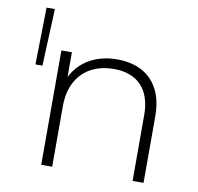

<svg xmlns="http://www.w3.org/2000/svg" viewBox="-78 -781 889 863"><g transform="rotate(10 366.0 -350.0)"><path d="M215 0V-278C215 -402 290 -481 413 -481C520 -481 582 -418 582 -301V0H632V-305C632 -448 551 -526 420 -526C323 -526 249 -482 213 -409V-522H165V0ZM61 -440H93L104 -700H66Z"/></g></svg>

Font: Montserrat Light
Style: Regular
Weight: 300
Designer: Julieta Ulanovsky
Foundry: Julieta Ulanovsky
Version: Version 7.200